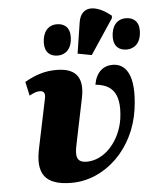

<svg xmlns="http://www.w3.org/2000/svg" viewBox="-57 -874 763 933"><g transform="rotate(-5 324.5 -408.0)"><path d="M406 -600 519 -770 520 -782C450 -840 374 -848 361 -762L338 -613ZM578 -612C612 -612 649 -635 649 -700C649 -743 623 -764 586 -764C541 -764 515 -729 515 -677C515 -634 539 -612 578 -612ZM242 -612C276 -612 312 -635 312 -700C312 -743 287 -764 249 -764C205 -764 179 -729 179 -677C179 -634 203 -612 242 -612ZM255 10C418 10 563 -128 590 -319C614 -490 564 -544 502 -544C456 -544 421 -514 411 -455C479 -448 536 -417 517 -279C501 -174 426 -86 337 -86C284 -86 283 -121 294 -173L340 -396C363 -506 312 -543 228 -543C175 -543 128 -530 73 -498L88 -430C114 -444 125 -447 140 -447C163 -447 165 -428 161 -410L111 -170C86 -52 122 10 255 10Z"/></g></svg>

Font: Noto Serif SemiCondensed Black
Style: Italic
Weight: 900
Width: 4
Italic angle: -12°
Designer: Monotype Design Team
Foundry: Monotype Imaging Inc.
Version: Version 2.014